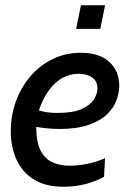

<svg xmlns="http://www.w3.org/2000/svg" viewBox="-20 -701 498 731"><path d="M221 10Q153 10 108.5 -18Q64 -46 42.5 -94Q21 -142 21 -202Q21 -260 40 -313.5Q59 -367 94.5 -409Q130 -451 179 -475.5Q228 -500 288 -500Q359 -500 396.5 -465Q434 -430 434 -375Q434 -347 423 -318Q412 -289 386 -264.5Q360 -240 316 -225Q272 -210 206 -210Q179 -210 153.5 -213Q128 -216 118 -218Q118 -159 135 -127Q152 -95 181 -82.5Q210 -70 245 -70Q274 -70 311 -77Q348 -84 380 -99L376 -28Q348 -12 308.5 -1Q269 10 221 10ZM198 -271Q258 -271 291 -286Q324 -301 337.5 -322.5Q351 -344 351 -364Q351 -384 341 -396.5Q331 -409 314.5 -414.5Q298 -420 279 -420Q248 -420 220 -405.5Q192 -391 168.5 -360.5Q145 -330 128 -281Q139 -277 156 -274Q173 -271 198 -271ZM270 -591 288 -681H380L362 -591Z"/></svg>

Font: Cabin VF Beta
Style: Italic
Weight: 400
Italic angle: -7°
Designer: Pablo Impallari
Foundry: Pablo Impallari. http://www.impallari.com Igino Marini. http://www.ikern.com
Version: Version 2.300